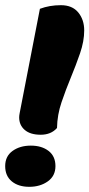

<svg xmlns="http://www.w3.org/2000/svg" viewBox="-30 -700 345 741"><path d="M-10 -59Q-10 -97 18.5 -117.5Q47 -138 89 -138Q131 -138 157.5 -117.5Q184 -97 184 -59Q184 -21 154.5 0Q125 21 83 21Q41 21 15.5 0Q-10 -21 -10 -59ZM44 -247Q44 -254 46 -264L124 -666Q161 -680 205 -680Q249 -680 272 -652Q295 -624 295 -582.5Q295 -541 279 -494.5Q263 -448 243.5 -401Q224 -354 207.5 -305.5Q191 -257 190 -206Q167 -180 127 -180Q87 -180 65.5 -198.5Q44 -217 44 -247Z"/></svg>

Font: Sansita One
Style: Regular
Weight: 400
Designer: Pablo Cosgaya
Foundry: Omnibus-Type
Version: Version 1.001